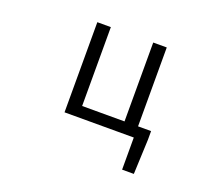

<svg xmlns="http://www.w3.org/2000/svg" viewBox="-121 -715 1241 1081"><g transform="rotate(20 500.0 -174.0)"><path d="M705.1 -67.4H783.2V-15.6L774.4 192.4H704.1V0H289.1V-540H370.1V-67.4H624V-540H705.1Z"/></g></svg>

Font: GenEi Gothic M SemiLight
Style: Regular
Weight: 350
Designer: o_tamon (Modified); [Source Han Sans]
Ryoko NISHIZUKA  (kana & ideographs); Paul D. Hunt (Latin, Greek & Cyrillic); Wenl
Version: Version 1.1a;Original Version 1.004